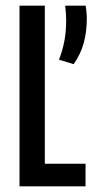

<svg xmlns="http://www.w3.org/2000/svg" viewBox="-20 -659 339 679"><path d="M138.5 0H49V-639H138.5ZM102.5 -80H282.5V0H102.5ZM283 -639Q284 -631 285.5 -619.2Q287 -607.5 287 -593Q287 -546 276 -506.5Q265 -467 240.5 -432L188.5 -448Q200.5 -477.5 207.2 -511.8Q214 -546 214 -587.5Q214 -600.5 213 -612.5Q212 -624.5 210.5 -639Z"/></svg>

Font: Anek Latin Condensed Medium
Style: Regular
Weight: 500
Width: 3
Designer: Yesha Goshar
Foundry: Ek Type
Version: Version 1.003